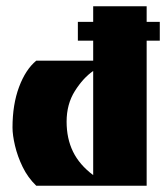

<svg xmlns="http://www.w3.org/2000/svg" viewBox="-20 -594 531 614"><path d="M96 0Q69 -26 52.5 -60Q36 -94 28 -128Q20 -162 20 -186Q20 -260 41 -316Q62 -372 96 -400H278V-574H449V0ZM278 -34V-367Q246 -345 219.5 -303Q193 -261 193 -205Q193 -151 213.5 -109Q234 -67 278 -34ZM229 -464V-524H491V-464Z"/></svg>

Font: Tac One
Style: Regular
Weight: 400
Designer: Oluseyi Olusanya, David Udoh, Eyiyemi Adegbite, Mirko Velimirović
Version: Version 1.003; ttfautohint (v1.8.4.7-5d5b)